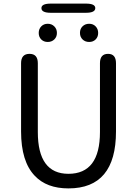

<svg xmlns="http://www.w3.org/2000/svg" viewBox="-20 -1033 761 1066"><path d="M360 13Q239 13 173 -57Q97 -136 97 -303V-682Q97 -734 144 -734Q190 -734 190 -682V-300Q190 -68 360 -68Q535 -68 535 -300V-682Q535 -734 580 -734Q624 -734 624 -682V-303Q624 13 360 13ZM245 -800Q223 -800 209 -814Q195 -828 195 -850Q195 -872 209 -886.5Q223 -901 245 -901Q267 -901 281.5 -886.5Q296 -872 296 -850Q296 -828 281.5 -814Q267 -800 245 -800ZM475 -800Q453 -800 438.5 -814Q424 -828 424 -850.5Q424 -873 438.5 -887Q453 -901 475 -901Q497 -901 511 -886.5Q525 -872 525 -850Q525 -828 511 -814Q497 -800 475 -800ZM262 -962Q210 -962 210 -988Q210 -1013 262 -1013H457Q509 -1013 509 -988Q509 -962 457 -962Z"/></svg>

Font: Resource Han Rounded KR
Style: Regular
Weight: 400
Designer: Cyano Hao (round all glyphs); Ryoko NISHIZUKA 西塚涼子 (kana, bopomofo & ideographs); Paul D. Hunt (Latin, Greek & Cyrillic)
Foundry: Cyano Hao
Version: 0.990